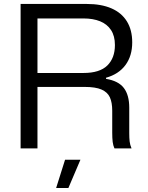

<svg xmlns="http://www.w3.org/2000/svg" viewBox="-20 -749 746 969"><path d="M84 -729H418.6Q491 -729 542.2 -706.9Q593.4 -684.7 620.4 -641.2Q647.3 -597.7 647.3 -535.4Q647.3 -467 613.3 -420.9Q579.3 -374.7 515.1 -356.6V-351Q577.9 -340.7 605.1 -304.9Q632.3 -269.1 632.3 -205.3V-77Q632.3 -52.6 634.3 -35.1Q636.3 -17.6 643.9 0H557.7Q551 -14.1 548.7 -32.7Q546.4 -51.3 546.4 -79.6V-190.3Q546.4 -232 534.4 -258.1Q522.3 -284.1 492.1 -297.2Q462 -310.3 407.7 -310.3H158.1V-380.7H401.4Q483.1 -380.7 521.6 -418.4Q560 -456.1 560 -521.7Q560 -567.6 540.3 -597.4Q520.6 -627.3 485.2 -641.6Q449.9 -655.9 401.4 -655.9H169.1V0H84ZM308.4 57H386L325.1 199.9H263.3Z"/></svg>

Font: Mona Sans VF XLt
Style: Regular
Weight: 200
Designer: Deni Anggara
Foundry: GitHub
Version: Version 2.000;Glyphs 3.2.3 (3260)